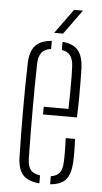

<svg xmlns="http://www.w3.org/2000/svg" viewBox="-54 -780 436 819"><g transform="rotate(5 164.5 -370.0)"><path d="M52.5 -98Q51.5 -141 50.8 -190Q50 -239 50 -291.2Q50 -343.5 50.5 -396.8Q51 -450 52.5 -501Q54 -551.5 76 -576.2Q98 -601 146.5 -605V-570.5Q117.5 -566 105.5 -549.2Q93.5 -532.5 92.5 -504Q91.5 -458 91 -408Q90.5 -358 90.5 -305.8Q90.5 -253.5 91 -200.5Q91.5 -147.5 92.5 -95Q93.5 -62.5 106.2 -47.5Q119 -32.5 146.5 -29V5Q97 1 75.5 -23.5Q54 -48 52.5 -98ZM192.5 5V-29.5Q218 -33.5 229.8 -48.5Q241.5 -63.5 242.5 -95Q243.5 -110 243.2 -139.8Q243 -169.5 241.5 -197H281.5Q283 -174 283.2 -144Q283.5 -114 282.5 -98Q280 -48 260.2 -23.5Q240.5 1 192.5 5ZM136.5 -289V-322H242.5Q243.5 -357.5 243.8 -394.8Q244 -432 243.8 -461.8Q243.5 -491.5 242.5 -504Q241 -535.5 228.5 -551Q216 -566.5 192.5 -570V-605Q240 -600.5 260.2 -575Q280.5 -549.5 282.5 -502Q283 -491 283.5 -456.2Q284 -421.5 283.8 -376.2Q283.5 -331 281.5 -289ZM153.5 -640 229.5 -745H267.5L191.5 -640Z"/></g></svg>

Font: Big Shoulders Stencil Text Thin
Style: Regular
Weight: 100
Designer: Patric King
Foundry: XO Type Co
Version: Version 2.001